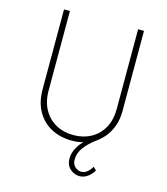

<svg xmlns="http://www.w3.org/2000/svg" viewBox="-129 -806 958 1099"><g transform="rotate(15 350.0 -256.5)"><path d="M445 193Q413 193 388.5 170.5Q364 148 364 110Q364 77 382.5 43.5Q401 10 431 -11L443 -21V-9Q403 8 350 8Q282 8 228.5 -20Q175 -48 144 -102Q113 -156 113 -233V-706H148V-235Q148 -169 174.5 -122Q201 -75 246.5 -50Q292 -25 350 -25Q408 -25 454 -50Q500 -75 526 -122Q552 -169 552 -235V-706H587V-232Q587 -183 573.5 -144.5Q560 -106 537.5 -77.5Q515 -49 485 -28Q443 3 418.5 36.5Q394 70 394 108Q394 135 411 150.5Q428 166 448 166Q467 166 483 153Q499 140 510 120L528 137Q516 160 493.5 176.5Q471 193 445 193Z"/></g></svg>

Font: Josefin Sans ExtraLight
Style: Regular
Weight: 250
Designer: Santiago Orozco
Foundry: Typemade
Version: Version 2.000